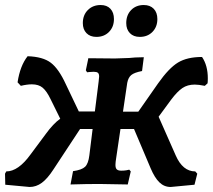

<svg xmlns="http://www.w3.org/2000/svg" viewBox="-34 -733 848 765"><path d="M794 -421Q794 -408 793 -401L782 -391Q757 -396 742 -396Q713 -396 692.5 -382Q672 -368 648 -336L598 -268L666 -114Q694 -50 744 -50L752 -41L741 3L646 12Q620 12 601 -6.5Q582 -25 566 -63L500 -219H446L429 -104Q426 -86 426 -76Q426 -63 431.5 -58Q437 -53 449 -53Q461 -53 469.5 -54.5Q478 -56 481 -57L487 -50L475 2L361 0Q311 0 247 2L257 -51Q292 -56 305 -68.5Q318 -81 322 -114L335 -219H285L179 -58Q155 -21 132.5 -4.5Q110 12 84 12L-13 3L-14 -41L-9 -50Q39 -50 88 -118L149 -200Q178 -240 206 -260L167 -339Q152 -370 136 -383.5Q120 -397 93 -397Q74 -397 49 -391L36 -405Q46 -471 76 -509Q137 -507 168.5 -483Q200 -459 228 -398L280 -289H344L359 -408Q361 -424 361 -428Q361 -439 356 -443Q351 -447 339 -447Q329 -447 322 -446Q315 -445 313 -445L308 -453L318 -501L424 -500Q437 -500 481 -502Q490 -503 504.5 -504Q519 -505 539 -505L532 -450Q501 -444 489 -434Q477 -424 473 -403L456 -288H517L596 -401Q639 -462 675.5 -484Q712 -506 771 -506Q794 -472 794 -421ZM296 -641Q296 -673 316 -693Q336 -713 367 -713Q392 -713 406 -698Q420 -683 420 -657Q420 -626 400.5 -606Q381 -586 350 -586Q325 -586 310.5 -601Q296 -616 296 -641ZM469 -641Q469 -673 488.5 -693Q508 -713 539 -713Q564 -713 578.5 -698Q593 -683 593 -657Q593 -626 573.5 -606Q554 -586 523 -586Q498 -586 483.5 -601Q469 -616 469 -641Z"/></svg>

Font: Alegreya SC
Style: Bold Italic
Weight: 700
Italic angle: -7°
Designer: Juan Pablo del Peral
Foundry: Huerta Tipografica
Version: Version 2.007; ttfautohint (v1.6)